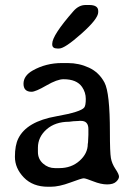

<svg xmlns="http://www.w3.org/2000/svg" viewBox="-20 -731 547 754"><path d="M195.8 -70.8H212.9Q260.3 -70.8 292.5 -99.6Q324.7 -128.4 324.7 -165.5L325.2 -168.5L325.7 -171.9L327.1 -201.2V-224.1Q327.1 -256.3 297.9 -256.3H291.5L288.1 -255.9L268.1 -254.9Q254.4 -252.9 251.5 -252.9Q196.8 -252.9 162.8 -222.9Q128.9 -192.9 128.9 -150.9V-134.3Q128.9 -106.4 149.2 -88.6Q169.4 -70.8 195.8 -70.8ZM212.4 -540.5H205.1Q185.1 -540.5 185.1 -556.6V-559.1Q185.1 -592.3 268.6 -687.5Q289.6 -711.4 316.4 -711.4H330.1Q365.7 -711.4 365.7 -688V-683.1Q365.7 -657.2 300 -598.9Q234.4 -540.5 212.4 -540.5ZM229.5 -419.9Q204.6 -419.9 162.1 -395.3Q119.6 -370.6 104 -370.6Q72.3 -370.6 72.3 -402.1Q72.3 -433.6 108.4 -454.1Q160.2 -483.4 222.7 -483.4H246.1Q290.5 -483.4 329.8 -465.1Q369.1 -446.8 390.4 -406.7Q411.6 -366.7 411.6 -212.4Q411.6 -132.3 415.5 -110.4Q419.4 -88.4 433.3 -67.6Q447.3 -46.9 447.3 -37.4Q447.3 -27.8 436 -17.3Q424.8 -6.8 400.6 -6.8Q376.5 -6.8 346.4 -18.8Q316.4 -30.8 308.6 -30.8Q300.8 -30.8 256.3 -14.2Q211.9 2.4 179.2 2.4H168.5Q108.9 2.4 73.7 -33.9Q38.6 -70.3 38.6 -115.2Q38.6 -160.2 51.8 -187Q84.5 -253.9 201.7 -274.4Q298.3 -291.5 311 -309.1Q316.9 -316.9 316.9 -342.5Q316.9 -368.2 302.2 -389.6Q281.2 -419.9 229.5 -419.9Z"/></svg>

Font: Averia Libre Light
Style: Regular
Weight: 300
Version: Version 1.002